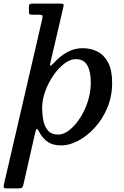

<svg xmlns="http://www.w3.org/2000/svg" viewBox="-58 -800 693 1070"><path d="M126 -780Q112.5 -780 107.8 -777Q103 -774 103 -759.5V-739Q103 -726.5 105.5 -722.2Q108 -718 120 -718H159Q178 -718 179 -712Q180 -706 177 -692.5L-36.5 229.5Q-38.5 240.5 -36.8 245.2Q-35 250 -19.5 250H46Q61.5 250 65.8 244.5Q70 239 73 226.5L137 -56Q142.5 -81 147.2 -81.5Q152 -82 163.5 -59.5Q181 -27.5 209.2 -8.5Q237.5 10.5 283.5 10.5Q328 10.5 377.2 -15.2Q426.5 -41 469.5 -87.8Q512.5 -134.5 539.8 -198.5Q567 -262.5 567 -338.5Q567 -409 544.5 -451.5Q522 -494 484.8 -512.8Q447.5 -531.5 402 -531.5Q357 -531.5 316.8 -509.5Q276.5 -487.5 244.5 -451.5Q225 -431 222.2 -434Q219.5 -437 224.5 -457.5L294.5 -758Q298.5 -773.5 295 -776.8Q291.5 -780 273.5 -780ZM177 -200Q177 -244 194 -291Q211 -338 239 -379Q267 -420 300 -445.2Q333 -470.5 364.5 -470.5Q409 -470.5 428.5 -435.8Q448 -401 448 -340Q448 -287 431.5 -235.2Q415 -183.5 387.8 -141.8Q360.5 -100 328.8 -75Q297 -50 266.5 -50Q230 -50 210.8 -70.8Q191.5 -91.5 184.2 -125.8Q177 -160 177 -200Z"/></svg>

Font: Besley Medium
Style: Italic
Weight: 500
Italic angle: -13°
Designer: Owen Earl
Foundry: indestructible type*
Version: Version 2.001